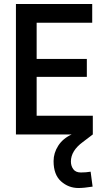

<svg xmlns="http://www.w3.org/2000/svg" viewBox="-20 -675 540 964"><path d="M249 134Q249 93 272.5 56.5Q296 20 340 0L409 -49L446 0L396 38Q336 82 336 136Q336 158 348 174.5Q360 191 386 191Q412 191 435 187L445 262Q401 269 374 269Q324 269 286.5 235.5Q249 202 249 134ZM60 0V-655H443V-561H164V-379H416V-289H164V-94H446V0Z"/></svg>

Font: Lekton
Style: Bold
Weight: 700
Designer: Paolo Mazzetti, Luciano Perondi, Raffaele Flato, Elena Papassissa, Emilio Macchia, Michela Povoleri, Tobias Seemiller, R
Version: Version 34.000